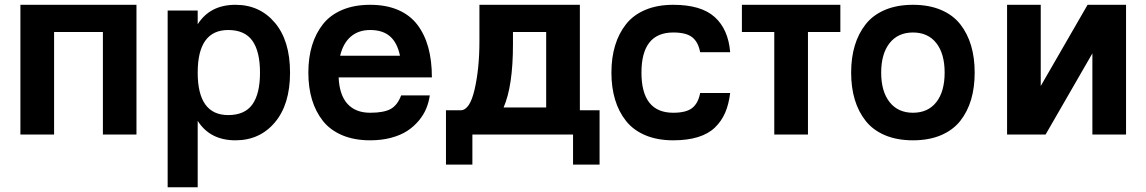

<svg xmlns="http://www.w3.org/2000/svg" viewBox="-20 -560 4771 799"><path d="M64.9 -540H547.9V0H408.2V-426.8H205.1V0H64.9Z M802.7 -257.8Q802.7 -81.1 929.7 -81.1Q998.5 -81.1 1030.3 -125.5Q1062 -169.9 1062 -257.8Q1062 -345.7 1030.3 -390.4Q998.5 -435.1 929.7 -435.1Q802.7 -435.1 802.7 -257.8ZM677.7 -516.1H802.7V-459Q854 -540 960 -540Q1061 -540 1124 -465.3Q1187 -390.6 1187 -257.8Q1187 -125.5 1124 -50.8Q1061 23.9 960 23.9Q854 23.9 802.7 -57.1V219.2H677.7Z M1520.5 -435.1Q1471.7 -435.1 1439.7 -407.5Q1407.7 -379.9 1395.5 -328.1H1644.5Q1633.3 -382.3 1603 -408.7Q1572.8 -435.1 1520.5 -435.1ZM1520.5 23.9Q1454.1 23.9 1404.1 2.7Q1354 -18.6 1323.7 -56.9Q1293.5 -95.2 1278.3 -145.5Q1263.2 -195.8 1263.2 -257.8Q1263.2 -319.8 1278.3 -370.1Q1293.5 -420.4 1323.7 -459Q1354 -497.6 1404.1 -518.8Q1454.1 -540 1520.5 -540Q1586.9 -540 1636.7 -518.6Q1686.5 -497.1 1717 -456.8Q1747.6 -416.5 1762.5 -361.8Q1777.3 -307.1 1777.3 -237.8H1389.2Q1392.6 -164.1 1426.3 -127.4Q1460 -90.8 1520.5 -90.8Q1576.7 -90.8 1605.2 -106.2Q1633.8 -121.6 1649.4 -163.1H1768.6Q1764.6 -134.8 1753.9 -108.6Q1743.2 -82.5 1722.9 -58.1Q1702.6 -33.7 1675.3 -15.6Q1647.9 2.4 1608.2 13.2Q1568.4 23.9 1520.5 23.9Z M2393.1 -101.1H2475.1V125H2364.7V0H1945.8V125H1835.9V-101.1H1897.9Q1935.5 -102.5 1955.1 -188Q1975.1 -274.9 1975.1 -388.2V-540H2393.1ZM2075.7 -112.8H2252.9V-426.8H2114.7V-376Q2114.7 -202.1 2075.7 -112.8Z M2781.7 -424.8Q2649.4 -424.8 2649.4 -257.8Q2649.4 -90.8 2781.7 -90.8Q2835.4 -90.8 2860.6 -110.6Q2885.7 -130.4 2893.6 -172.9H3018.6Q3012.7 -125.5 2997.6 -90.6Q2982.4 -55.7 2955.1 -29.3Q2927.7 -2.9 2884.3 10.5Q2840.8 23.9 2781.7 23.9Q2715.3 23.9 2665.3 2.7Q2615.2 -18.6 2585 -56.9Q2554.7 -95.2 2539.6 -145.5Q2524.4 -195.8 2524.4 -257.8Q2524.4 -319.8 2539.6 -370.1Q2554.7 -420.4 2585 -459Q2615.2 -497.6 2665.3 -518.8Q2715.3 -540 2781.7 -540Q2897.9 -540 2954.3 -489Q3010.7 -438 3018.6 -342.8H2893.6Q2885.7 -385.3 2860.6 -405Q2835.4 -424.8 2781.7 -424.8Z M3477.1 -540V-426.8H3342.3V0H3202.1V-426.8H3067.4V-540Z M3681.9 -380.4Q3647 -335.9 3647 -257.8Q3647 -179.7 3681.9 -135.3Q3716.8 -90.8 3779.3 -90.8Q3841.8 -90.8 3876.5 -135Q3911.1 -179.2 3911.1 -257.8Q3911.1 -336.4 3876.5 -380.6Q3841.8 -424.8 3779.3 -424.8Q3716.8 -424.8 3681.9 -380.4ZM3537.1 -145.5Q3522 -195.8 3522 -257.8Q3522 -319.8 3537.1 -370.1Q3552.2 -420.4 3582.5 -459Q3612.8 -497.6 3662.8 -518.8Q3712.9 -540 3779.3 -540Q3845.7 -540 3895.8 -518.8Q3945.8 -497.6 3976.1 -459Q4006.3 -420.4 4021.2 -370.1Q4036.1 -319.8 4036.1 -257.8Q4036.1 -195.8 4021.2 -145.5Q4006.3 -95.2 3976.1 -56.9Q3945.8 -18.6 3895.8 2.7Q3845.7 23.9 3779.3 23.9Q3712.9 23.9 3662.8 2.7Q3612.8 -18.6 3582.5 -56.9Q3552.2 -95.2 3537.1 -145.5Z M4170.9 -540H4311V-202.1L4505.9 -540H4666V0H4525.9V-337.9L4331.1 0H4170.9Z"/></svg>

Font: Miedinger*
Style: Bold
Weight: 700
Version: Version 001.000